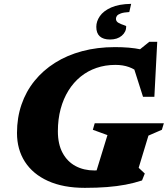

<svg xmlns="http://www.w3.org/2000/svg" viewBox="-20 -936 850 972"><path d="M458.5 -73Q469.5 -73 482 -74Q494.5 -75 508.2 -77Q522 -79 535 -82.5L456.5 -32.5L524 -252L450 -279L459.5 -312H809.5L799.5 -279L731.5 -249.5L682 -86.5L713 -57.5L699 -22.5Q659.5 -9.5 616 -1.2Q572.5 7 521.8 11Q471 15 409.5 15Q300 15 223.2 -19.8Q146.5 -54.5 106.2 -117Q66 -179.5 66 -263Q66 -340 88.8 -406.5Q111.5 -473 154.8 -526.5Q198 -580 258.8 -618.2Q319.5 -656.5 396 -677Q472.5 -697.5 562 -697.5Q598.5 -697.5 631.5 -694.8Q664.5 -692 695.5 -685.5Q726.5 -679 757 -667L656.5 -660.5L736 -724.5H776L761.5 -446H704L639.5 -648.5L687.5 -564Q663.5 -585.5 633 -596.5Q602.5 -607.5 564 -607.5Q513 -607.5 468.5 -592.2Q424 -577 388.2 -548Q352.5 -519 326.8 -477.8Q301 -436.5 287 -384.5Q273 -332.5 273 -271.5Q273 -206 297 -161.8Q321 -117.5 362.8 -95.2Q404.5 -73 458.5 -73ZM619 -802Q619 -774.5 596.5 -755.2Q574 -736 537 -736Q503 -736 485.2 -752Q467.5 -768 467.5 -800Q467.5 -828 485.5 -854.2Q503.5 -880.5 542.5 -898Q581.5 -915.5 644 -916.5L634.5 -875Q606.5 -873.5 592 -868.2Q577.5 -863 572.2 -856Q567 -849 567 -841Q567 -827.5 580.2 -820.2Q593.5 -813 606.2 -809.2Q619 -805.5 619 -802Z"/></svg>

Font: Newsreader ExtraBold
Style: Italic
Weight: 800
Italic angle: -17°
Designer: Hugues Gentile
Foundry: Production Type
Version: Version 1.003